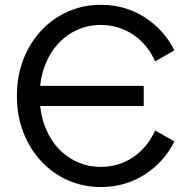

<svg xmlns="http://www.w3.org/2000/svg" viewBox="-20 -752 779 782"><path d="M116.7 -402.3V-320.3H391.1H565.4V-402.3H391.1ZM611.8 -502 690.4 -546.9Q647.5 -631.8 568.4 -682.1Q489.3 -732.4 391.1 -732.4Q318.8 -732.4 256.6 -704.8Q194.3 -677.2 147.7 -627.2Q101.1 -577.1 75 -509.5Q48.8 -441.9 48.8 -361.3Q48.8 -280.8 75 -213.1Q101.1 -145.5 147.7 -95.5Q194.3 -45.4 256.6 -17.8Q318.8 9.8 391.1 9.8Q489.3 9.8 568.4 -40.5Q647.5 -90.8 690.4 -175.8L611.8 -220.7Q591.8 -175.3 558.6 -141.8Q525.4 -108.4 482.9 -90.3Q440.4 -72.3 391.1 -72.3Q337.9 -72.3 292.5 -93.3Q247.1 -114.3 213.1 -152.8Q179.2 -191.4 160.4 -244.4Q141.6 -297.4 141.6 -361.3Q141.6 -425.3 160.4 -478.3Q179.2 -531.2 213.1 -569.8Q247.1 -608.4 292.5 -629.4Q337.9 -650.4 391.1 -650.4Q440.4 -650.4 482.9 -632.3Q525.4 -614.3 558.6 -581.1Q591.8 -547.9 611.8 -502Z"/></svg>

Font: Giphurs
Style: Regular
Weight: 400
Version: Version 2.010